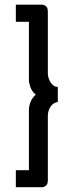

<svg xmlns="http://www.w3.org/2000/svg" viewBox="-20 -760 311 811"><path d="M46.9 30.8V-41H102.1V-295.9Q102.1 -310.1 108.6 -328.1Q115.2 -346.2 130.9 -359.9Q114.7 -374 108.4 -392.1Q102.1 -410.2 102.1 -423.8V-668H46.9V-740.2H159.2Q164.1 -740.2 173.1 -734.6Q182.1 -729 182.1 -710V-450.2Q182.1 -442.4 184.6 -432.6Q187 -422.9 192.6 -413.8Q198.2 -404.8 205.6 -398.9Q212.9 -393.1 224.1 -393.1V-329.1Q204.1 -326.2 193.1 -309.1Q182.1 -292 182.1 -270V1Q182.1 18.1 174.1 24.4Q166 30.8 159.2 30.8Z"/></svg>

Font: Raleway Medium
Style: Regular
Weight: 500
Designer: Matt McInerney, Pablo Impallari, Rodrigo Fuenzalida
Foundry: Matt McInerney, Pablo Impallari, Rodrigo Fuenzalida
Version: Version 3.000g; ttfautohint (v1.5) -l 8 -r 28 -G 28 -x 14 -D